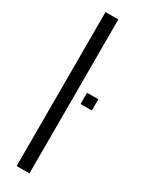

<svg xmlns="http://www.w3.org/2000/svg" viewBox="-212 -832 657 864"><g transform="rotate(30 117.0 -400.0)"><path d="M54.5 0V-800H121V0ZM164 -385.5V-444H222.5V-385.5Z"/></g></svg>

Font: Big Shoulders Display Thin
Style: Regular
Weight: 400
Version: Version 2.002